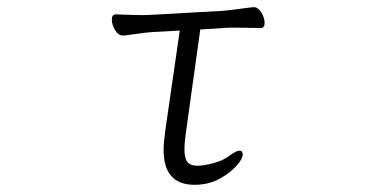

<svg xmlns="http://www.w3.org/2000/svg" viewBox="-20 -505 1040 534"><path d="M480 -420 406 -416Q388 -415 361 -411Q334 -407 323 -406H322Q309 -406 300 -421.5Q291 -437 291 -450Q291 -465 302 -465Q311 -465 334 -464Q357 -463 379 -463Q387 -463 393.5 -463.5Q400 -464 405 -464L601 -475Q623 -477 647.5 -480.5Q672 -484 684 -485H686Q698 -485 707 -470Q716 -455 716 -441Q716 -427 705 -427Q697 -427 678.5 -427.5Q660 -428 640 -428Q630 -428 620 -428Q610 -428 602 -427L537 -423L497 -136Q495 -122 494 -110.5Q493 -99 493 -89Q493 -64 501.5 -54Q510 -44 529 -44Q547 -44 574.5 -51.5Q602 -59 621 -74Q638 -86 646 -86Q655 -86 655 -75Q655 -63 637 -43Q619 -23 589 -7Q559 9 521 9Q435 9 435 -88Q435 -101 436.5 -114.5Q438 -128 440 -144Z"/></svg>

Font: Moon Stars Kai T HW Light
Style: Regular
Weight: 300
Designer: GuiWonder
Version: Version 1.101